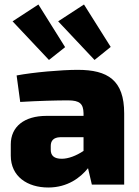

<svg xmlns="http://www.w3.org/2000/svg" viewBox="-20 -822 620 855"><path d="M270 -612 151 -802 36 -727 198 -555ZM473 -613 354 -802 239 -727 401 -555ZM326 -511C253 -511 128 -500 54 -486L70 -368C153 -373 233 -375 283 -375C335 -375 351 -360 352 -318V-306H187C88 -306 28 -258 28 -179V-129C28 -36 102 13 195 13C281 13 338 -31 372 -73L389 0H533V-317C533 -465 460 -511 326 -511ZM206 -155V-172C206 -195 218 -210 248 -211H352V-150C319 -128 284 -115 255 -115C221 -115 206 -129 206 -155Z"/></svg>

Font: Exo 2 Extra Bold
Style: Regular
Weight: 800
Designer: Natanael Gama
Version: Version 1.001;PS 001.001;hotconv 1.0.88;makeotf.lib2.5.64775